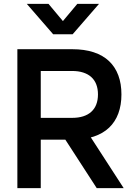

<svg xmlns="http://www.w3.org/2000/svg" viewBox="-20 -975 701 995"><path d="M118.8 -955H231.3L306 -865.8L380.7 -955H493.2L356.5 -797.5H255.5ZM191.2 -607.2H353.3Q386.2 -607.2 411.1 -599.1Q436.1 -591.1 453.1 -575.7Q470.2 -560.2 478.9 -537.6Q487.7 -514.9 487.7 -485.7Q487.7 -456.4 478.9 -433.8Q470.2 -411.1 453.1 -395.7Q436.1 -380.2 411.1 -372.2Q386.2 -364.2 353.3 -364.2H191.2ZM481.3 0H621L413.8 -320L290.4 -294.8ZM191.2 0V-251.3H354.2Q417.7 -251.3 465.7 -267.2Q513.7 -283.2 545.5 -313.5Q577.3 -343.8 593.3 -387.3Q609.3 -430.8 609.3 -485.7Q609.3 -540.9 593.3 -584.2Q577.3 -627.6 545.5 -657.9Q513.8 -688.2 465.8 -704.1Q417.8 -720 354.2 -720H70V0Z"/></svg>

Font: Vela Sans GX ExtLt
Style: Regular
Weight: 200
Designer: Principal design: Mikhail Sharanda - project Manrope.
Design modification: Ravid Balaliev
Foundry: Mikhail Sharanda
Version: Version 1.001